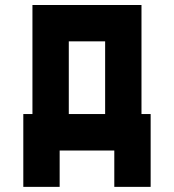

<svg xmlns="http://www.w3.org/2000/svg" viewBox="-20 -728 678 748"><path d="M389.6 -283.7V-566.9H248V-283.7ZM531.2 -283.7H566.9V0H425.3V-141.6H212.4V0H70.8V-283.7H106.4V-708.5H531.2Z"/></svg>

Font: Blazma
Style: Regular
Weight: 400
Designer: GGBotNet
Version: 1.00